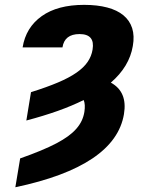

<svg xmlns="http://www.w3.org/2000/svg" viewBox="-20 -573 629 806"><path d="M44.4 213.1 64.6 92Q159.8 58.6 216.6 28.8Q245 13.8 265.6 -1.2Q286.2 -16.3 300.4 -32.5Q314.6 -48.7 322.8 -66.1Q331 -83.5 334.2 -103Q339.1 -134.6 331.3 -153.1Q282 -128.6 222.5 -107.4Q163 -86.3 90.6 -67.1L110.1 -186.1Q176.8 -207 223.7 -226.9Q270.6 -246.8 301.1 -268.1Q331.7 -289.4 347.8 -313Q364 -336.6 368.6 -364.7Q379.6 -430 313.9 -430Q250.7 -430 242.2 -373.9H74.9Q88.4 -457.7 155.2 -505.3Q221.6 -552.6 333.1 -552.6Q388.5 -552.6 430.2 -541.5Q471.9 -530.5 498.2 -508.7Q524.5 -486.9 534.8 -454.7Q545.1 -422.6 537.6 -380Q523.1 -293.3 445.3 -226.2Q516 -187.5 500.4 -94.1Q464.1 124.6 44.4 213.1Z"/></svg>

Font: Inter P Extra Bold
Style: Italic
Weight: 800
Italic angle: 9.39999°
Designer: Rasmus Andersson
Foundry: rsms
Version: Version 3.018;git-588b23468